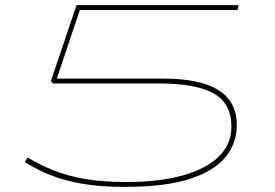

<svg xmlns="http://www.w3.org/2000/svg" viewBox="-20 -720 1074 750"><path d="M77 -87 88 -105Q135 -76 189 -54.5Q243 -33 312.5 -21Q382 -9 473 -9Q601 -9 693 -34.5Q785 -60 834.5 -108.5Q884 -157 884 -225Q884 -316 815 -355Q746 -394 600 -394H186L179 -404L279 -700H912L908 -681H292L202 -413H616Q762 -413 833.5 -368Q905 -323 905 -231Q905 -161 861 -106.5Q817 -52 721 -21Q625 10 469 10Q376 10 305.5 -1.5Q235 -13 179.5 -35Q124 -57 77 -87Z"/></svg>

Font: Georama ExtraExtended Thin
Style: Italic
Weight: 100
Width: 8
Italic angle: -9°
Designer: Jean-Baptiste Levee
Foundry: Production Type
Version: Version 1.000